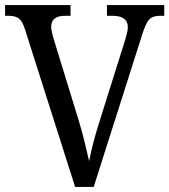

<svg xmlns="http://www.w3.org/2000/svg" viewBox="-20 -734 665 754"><path d="M78 -619Q68 -651 54 -661.5Q40 -672 13 -672H0V-714H257V-672H236Q181 -672 181 -629Q181 -619 183.5 -609Q186 -599 189 -587L289 -261Q303 -215 312.5 -175.5Q322 -136 330 -101Q337 -137 347 -175.5Q357 -214 372 -261L472 -579Q476 -592 479 -605Q482 -618 482 -627Q482 -672 421 -672H400V-714H625V-672H608Q580 -672 566 -657.5Q552 -643 537 -594L348 0H275Z"/></svg>

Font: Noto Serif Lao SemCond
Style: Regular
Weight: 400
Width: 4
Designer: Monotype Design Team
Foundry: Monotype Imaging Inc.
Version: Version 2.004; ttfautohint (v1.8.4.7-5d5b)